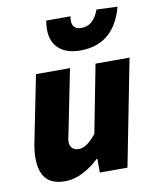

<svg xmlns="http://www.w3.org/2000/svg" viewBox="-85 -811 722 889"><g transform="rotate(-10 276.0 -367.0)"><path d="M150 12C210 12 268 -24 310 -64H314V0H444L542 -500H382L320 -180C288 -142 264 -124 238 -124C212 -124 196 -138 196 -166C196 -178 200 -192 204 -210L262 -500H102L40 -190C35 -166 32 -140 32 -118C32 -32 68 12 150 12ZM324 -572C436 -572 500 -636 528 -742L430 -746C410 -694 384 -674 346 -674C321 -674 304 -687 304 -714C304 -720 304 -726 306 -736H192C189 -721 188 -707 188 -694C188 -615 240 -572 324 -572Z"/></g></svg>

Font: Source Sans Pro Black
Style: Italic
Weight: 900
Italic angle: -11°
Designer: Paul D. Hunt
Foundry: Adobe Systems Incorporated
Version: Version 3.006;hotconv 1.0.111;makeotfexe 2.5.65597